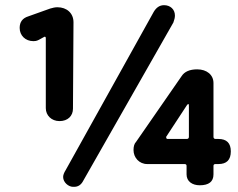

<svg xmlns="http://www.w3.org/2000/svg" viewBox="-20 -692 920 742"><path d="M234 -35C227 -24 224 -15 224 -8C224 13 245 30 262 30C264 30 265 30 267 30C282 30 294 22 302 6L650 -605C654 -616 656 -624 656 -632C656 -656 638 -672 614 -672C597 -672 584 -663 574 -646ZM210 -224C242 -224 262 -244 262 -272L264 -606C264 -641 238 -664 202 -664C193 -664 184 -662 174 -659L90 -629C67 -622 56 -607 56 -584C56 -555 78 -533 109 -533C113 -533 121 -533 130 -538L150 -549C151 -550 152 -550 153 -550C156 -550 157 -548 157 -544V-274C157 -246 179 -224 210 -224ZM752 24C787 24 805 10 805 -18V-51C805 -56 808 -58 813 -58H824C856 -58 872 -74 872 -107C872 -139 856 -155 824 -155H813C808 -155 805 -158 805 -163V-371C805 -403 779 -424 742 -424C713 -424 693 -415 682 -398L506 -144C499 -137 496 -126 496 -112C496 -83 518 -58 549 -58H693C698 -58 701 -56 701 -51V-18C701 9 723 24 752 24ZM627 -155C623 -155 622 -160 622 -162C622 -162 622 -163 622 -163L702 -285C704 -288 706 -290 708 -290C709 -290 710 -288 710 -283V-163C710 -158 707 -155 702 -155Z"/></svg>

Font: Dongle
Style: Bold
Weight: 700
Designer: Yanghee Ryu
Foundry: Yanghee Ryu
Version: Version 2.000